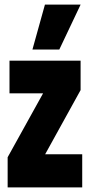

<svg xmlns="http://www.w3.org/2000/svg" viewBox="-20 -809 387 829"><path d="M13 0V-130L166 -406H21V-547H328V-420L175 -143H335V0ZM120 -595 174 -789H328L236 -595Z"/></svg>

Font: Georama ExtraCondensed ExtraBold
Style: Regular
Weight: 800
Width: 2
Designer: Jean-Baptiste Levee
Foundry: Production Type
Version: Version 1.000